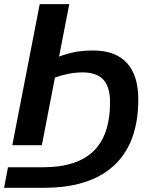

<svg xmlns="http://www.w3.org/2000/svg" viewBox="-36 -708 764 936"><path d="M2.9 107.4H172.4Q260.3 107.4 322.8 85.9Q375 68.8 413.1 35.2Q500.5 -43 500.5 -210.4Q500.5 -283.7 468 -319.3Q435.5 -355 366.7 -355Q301.8 -355 231.9 -330.1L168 0H23.9L157.7 -688H301.8L252 -432.1L268.6 -438Q310.1 -451.7 343.8 -456.8Q377.4 -461.9 417 -461.9Q526.9 -461.9 582.5 -401.1Q638.2 -340.3 638.2 -223.6Q638.2 23.9 478 131.8Q364.7 207.5 181.2 207.5H-16.1Z"/></svg>

Font: Arimo
Style: Bold Italic
Weight: 700
Italic angle: -12°
Designer: Steve Matteson
Foundry: Monotype Imaging Inc.
Version: Version 1.33